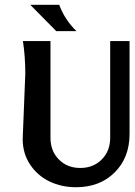

<svg xmlns="http://www.w3.org/2000/svg" viewBox="-20 -763 556 793"><path d="M73.7 -189Q73.7 -189 84.5 -458.5Q84.5 -529.3 74.7 -593.3H188.5V-193.8Q188.5 -139.6 222.9 -104.5Q257.3 -69.3 311.5 -69.3Q365.7 -69.3 400.4 -104.5Q435.1 -139.6 435.1 -193.8V-593.3H515.1V-210Q515.1 -111.8 453.6 -50.8Q392.1 10.3 293.9 10.3Q234.4 10.3 184.8 -13.4Q135.3 -37.1 104.5 -83Q73.7 -128.9 73.7 -189ZM295.9 -634.3H212.4L105 -743.2H224.6Q247.6 -681.2 295.9 -634.3Z"/></svg>

Font: Rachana
Style: Bold
Weight: 700
Designer: Hussain KH
Foundry: Hussain KH, Rajeesh K Nambiar, Santhosh Thottingal, Swathanthra Malayalam Computing (http://smc.org.in)
Version: Version 7.0.0+20221109